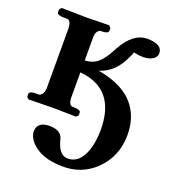

<svg xmlns="http://www.w3.org/2000/svg" viewBox="-124 -532 776 859"><g transform="rotate(20 264.5 -102.5)"><path d="M378.9 -318.8Q342.8 -248 277.3 -227.5Q275.9 -227.1 274.9 -227.1Q459.5 -195.8 489.7 -54.7Q495.1 -28.8 495.1 -1Q495.1 103.5 422.9 172.4Q359.9 231 272.9 231Q162.6 231 114.3 172.9Q95.2 149.4 95.2 126Q97.2 80.6 153.8 80.1Q207 80.1 218.3 115.7Q218.8 117.2 219.2 118.2Q235.4 189 278.8 189.9Q336.9 189.9 361.8 113.3Q374.5 72.8 375 20Q375 -155.3 236.8 -186.5Q219.2 -190.4 201.2 -191.9V-71.8Q202.6 -35.6 222.2 -35.2H230Q258.8 -34.2 259.8 -22.9V-7.8L250 1Q249 1 141.1 -1L23.9 1L15.1 -7.8V-22.9Q17.1 -34.7 43.9 -35.2H63Q82.5 -44.4 84 -71.8V-357.9Q82.5 -396 63 -397H43.9Q16.1 -397.9 15.1 -410.2V-423.8L23.9 -434.1Q24.9 -434.1 141.1 -432.1L250 -434.1L259.8 -423.8V-410.2Q258.3 -397.9 230 -397H222.2Q202.1 -391.1 201.2 -359.9V-249Q247.6 -250 276.9 -285.2Q295.4 -307.6 315.9 -347.2Q364.3 -435.5 432.1 -436Q503.4 -435.1 503.9 -393.1Q503.9 -368.2 472.2 -356.9Q458.5 -352.5 442.9 -352.1Q425.8 -352.1 405.8 -356Q397.9 -357.9 396 -357.9Q396 -353.5 378.9 -318.8Z"/></g></svg>

Font: Linux Libertine O
Style: Semibold
Weight: 700
Designer: Philipp H. Poll
Foundry: Philipp H. Poll
Version: Version 5.0.0